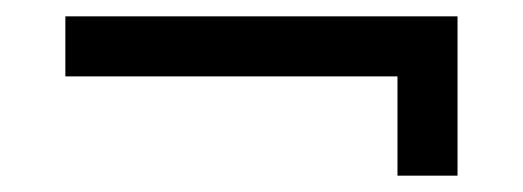

<svg xmlns="http://www.w3.org/2000/svg" viewBox="-20 -407 640 235"><path d="M540 -192H466.5V-313.5H60V-387H540Z"/></svg>

Font: CCSD_manrope Medium
Style: Regular
Weight: 500
Designer: Mikhail Sharanda
Foundry: Mikhail Sharanda
Version: Version 4.503